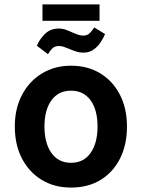

<svg xmlns="http://www.w3.org/2000/svg" viewBox="-20 -835 642 868"><path d="M301 13Q226 13 169 -21.5Q112 -56 79.5 -118Q47 -180 47 -263Q47 -345 80 -407Q113 -469 170.5 -503.5Q228 -538 301 -538Q376 -538 433 -503.5Q490 -469 522 -407Q554 -345 554 -263Q554 -180 522.5 -118Q491 -56 434.5 -21.5Q378 13 301 13ZM301 -99Q358 -99 389.5 -143.5Q421 -188 421 -263Q421 -338 389.5 -381.5Q358 -425 301 -425Q244 -425 212.5 -381.5Q181 -338 181 -263Q181 -188 212.5 -143.5Q244 -99 301 -99ZM172 -741V-815H430V-741ZM197 -590 147 -628Q156 -654 181.5 -680Q207 -706 246 -706Q263 -706 279 -700Q295 -694 310 -687Q322 -682 333.5 -678Q345 -674 357 -674Q374 -674 385.5 -685Q397 -696 406 -711L455 -681Q448 -664 435 -644Q422 -624 402.5 -610.5Q383 -597 357 -597Q340 -597 324.5 -602Q309 -607 295 -613Q281 -619 269.5 -623Q258 -627 246 -627Q228 -627 217 -616.5Q206 -606 197 -590Z"/></svg>

Font: Ubuntu Sans
Style: Bold
Weight: 700
Designer: Dalton Maag Ltd
Foundry: Dalton Maag Ltd
Version: Version 1.006; ttfautohint (v1.8.4.7-5d5b)